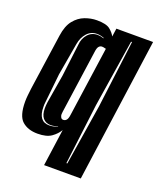

<svg xmlns="http://www.w3.org/2000/svg" viewBox="-119 -576 639 767"><g transform="rotate(20 200.5 -192.0)"><path d="M160 116 182 -41Q171 -22 150.5 -7.5Q130 7 92 7Q51 7 26.5 -14.5Q2 -36 2 -97Q2 -109 3.5 -123.5Q5 -138 7 -154L41 -391Q47 -434 66 -457.5Q85 -481 110.5 -490.5Q136 -500 161 -500Q201 -500 217 -487Q233 -474 240 -460L245 -495H401L316 116ZM241 78H245L286 -180L322 -466H318L273 -180ZM159 -47 160 -49Q144 -43 129 -43Q109 -43 97 -57Q85 -71 85 -99Q85 -105 85.5 -111.5Q86 -118 87 -125L107 -245L124 -383Q126 -409 142 -427.5Q158 -446 184 -446Q195 -446 210 -441V-443Q194 -449 180 -449Q155 -449 138 -430.5Q121 -412 116 -383L92 -245L79 -122Q78 -117 78 -112Q78 -107 78 -102Q78 -40 125 -40Q141 -40 159 -47ZM170 -80Q178 -80 183.5 -86.5Q189 -93 191 -110L233 -405L228 -406Q225 -407 222 -407.5Q219 -408 216 -408Q208 -408 202.5 -401.5Q197 -395 195 -378L157 -110Q157 -107 156.5 -104Q156 -101 156 -99Q156 -92 159 -87Q162 -80 170 -80Z"/></g></svg>

Font: Alumni Sans Inline One
Style: Italic
Weight: 400
Italic angle: -8°
Designer: Robert E. Leuschke
Foundry: Robert E. Leuschke
Version: Version 1.100; ttfautohint (v1.8.3)